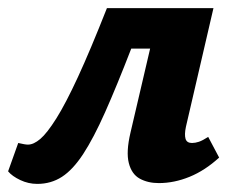

<svg xmlns="http://www.w3.org/2000/svg" viewBox="-33 -444 584 474"><path d="M59 10Q37 10 17 0.5Q-3 -9 -13 -21L12 -91Q21 -89 26.5 -88Q32 -87 36 -87Q50 -87 66.5 -101Q83 -115 106 -151.5Q129 -188 159.5 -254Q190 -320 231 -424H413L395 -324H291Q255 -231 226.5 -167Q198 -103 172.5 -64Q147 -25 120 -7.5Q93 10 59 10ZM359 8Q332 8 312 -3Q292 -14 285 -41.5Q278 -69 289 -116L361 -424H494L426 -131Q422 -112 425 -101.5Q428 -91 441 -91Q449 -91 458 -94Q467 -97 481 -106L508 -55Q473 -23 435 -7.5Q397 8 359 8Z"/></svg>

Font: Ysabeau ExtraBold
Style: Italic
Weight: 800
Italic angle: -12°
Designer: Christian Thalmann (Catharsis Fonts)
Version: Version 2.002